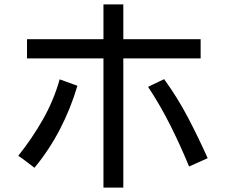

<svg xmlns="http://www.w3.org/2000/svg" viewBox="-20 -818 1040 878"><path d="M453.1 40V-550.8H103.5V-638.7H453.1V-797.9H543.9V-638.7H897.5V-550.8H543.9V40ZM844.7 -56.6Q805.7 -151.4 759.8 -243.2Q713.9 -335 657.2 -420.9L730.5 -456.1Q791 -373 839.4 -280.8Q887.7 -188.5 929.7 -94.7ZM137.7 -50.8Q119.1 -64.5 101.1 -78.6Q83 -92.8 63.5 -105.5Q126 -183.6 175.8 -271Q225.6 -358.4 252.9 -455.1L334 -425.8Q303.7 -323.2 254.9 -228.5Q206.1 -133.8 137.7 -50.8Z"/></svg>

Font: Kosugi
Style: Regular
Weight: 400
Version: Version 4.002